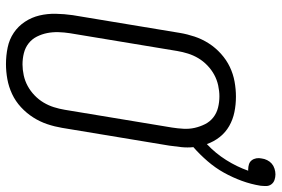

<svg xmlns="http://www.w3.org/2000/svg" viewBox="-166 -746 920 627"><g transform="rotate(90 293.5 -432.0)"><path d="M189 8Q161 8 134.5 2.5Q108 -3 86.5 -17.5Q65 -32 50.5 -54Q36 -76 30 -101.5Q24 -127 24.5 -154.5Q25 -182 29 -210L87 -560Q91 -584 99 -608Q107 -632 121 -654Q135 -676 155 -694Q175 -712 198 -723Q221 -734 246 -738.5Q271 -743 295 -743Q321 -743 345.5 -738Q370 -733 391 -721Q412 -709 427 -690Q442 -671 450 -648Q480 -676 502 -711Q524 -746 537 -783H533Q524 -783 516 -785.5Q508 -788 503 -794.5Q498 -801 496.5 -809.5Q495 -818 497 -827Q498 -836 502.5 -845Q507 -854 514 -860Q521 -866 530.5 -869Q540 -872 549 -872Q558 -872 567 -869Q576 -866 581.5 -858.5Q587 -851 587 -841.5Q587 -832 586 -823Q581 -792 570 -762Q559 -732 543.5 -704Q528 -676 506 -650.5Q484 -625 460 -604Q462 -585 460 -565Q458 -545 455 -525L397 -175Q393 -151 385 -127Q377 -103 363 -81Q349 -59 329.5 -41Q310 -23 286.5 -12Q263 -1 238 3.5Q213 8 189 8ZM190 -46Q207 -46 225.5 -50Q244 -54 260.5 -63Q277 -72 291 -85.5Q305 -99 314.5 -115Q324 -131 329.5 -148.5Q335 -166 338 -184L396 -534Q399 -553 400 -572Q401 -591 397 -608.5Q393 -626 385 -642Q377 -658 363 -669Q349 -680 331 -684.5Q313 -689 294 -689Q277 -689 258.5 -685Q240 -681 223.5 -672Q207 -663 193 -649.5Q179 -636 169.5 -620Q160 -604 154.5 -586.5Q149 -569 146 -551L88 -201Q85 -182 84.5 -163Q84 -144 87.5 -126.5Q91 -109 99 -93Q107 -77 121 -66Q135 -55 153 -50.5Q171 -46 190 -46Z"/></g></svg>

Font: Iosevka QP Light
Style: Italic
Weight: 300
Italic angle: -9°
Designer: Belleve Invis
Foundry: Belleve Invis
Version: Version 20.0.0; ttfautohint (v1.8.4)